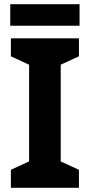

<svg xmlns="http://www.w3.org/2000/svg" viewBox="-20 -897 429 917"><path d="M360 -877H29V-774H360ZM357 0V-86L270 -126V-588L357 -628V-714H32V-628L119 -588V-126L32 -86V0Z"/></svg>

Font: Noto Kufi Arabic
Style: Bold
Weight: 700
Designer: Monotype Design Team, David Williams, Khaled Hosny
Foundry: Google LLC
Version: Version 2.109